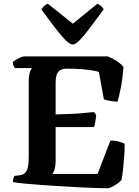

<svg xmlns="http://www.w3.org/2000/svg" viewBox="-20 -1005 742 1025"><path d="M556 0Q535.5 0 496.2 -1.2Q457 -2.5 407 -5Q357 -7.5 303.8 -10.8Q250.5 -14 200.2 -17.5Q150 -21 110.2 -25Q70.5 -29 48.5 -33Q48.5 -43 51.5 -52.5Q54.5 -62 57.5 -66L86.5 -69.5Q104 -72 114 -81.8Q124 -91.5 128.8 -112.2Q133.5 -133 133.5 -167.5V-564.5Q133.5 -595 137.2 -611.2Q141 -627.5 145.8 -634.2Q150.5 -641 151 -641.5H59.5Q56 -646 52.5 -654.5Q49 -663 48 -673Q54 -679.5 66.2 -686.8Q78.5 -694 91.2 -699Q104 -704 109.5 -704H555Q577.5 -695.5 601.2 -680.2Q625 -665 639 -648Q634.5 -584 624.8 -535.5Q615 -487 607.5 -462.5Q587 -462.5 567 -466.5Q547 -470.5 534.5 -475L508 -621Q495.5 -625.5 471.5 -629.2Q447.5 -633 413.5 -635.8Q379.5 -638.5 337 -638.5Q312 -638.5 298.8 -628.5Q285.5 -618.5 281.2 -601.5Q277 -584.5 277 -564.5V-394Q319.5 -395.5 353.8 -396.8Q388 -398 419 -400.8Q450 -403.5 480.5 -407L493.5 -392Q491.5 -369 488.5 -353Q485.5 -337 481.5 -326.5H277V-142Q277 -119 271.2 -101.2Q265.5 -83.5 260 -76.5H501L569.5 -255Q594 -255 616 -248.8Q638 -242.5 645.5 -237.5Q645.5 -203.5 643 -167.2Q640.5 -131 636.8 -98.5Q633 -66 628.5 -44Q622.5 -36 607.8 -25.8Q593 -15.5 578.5 -7.8Q564 0 556 0ZM368 -767.5Q352.5 -767.5 327.8 -792.8Q303 -818 271 -860.5Q239 -903 201 -954Q206 -964 215.5 -973Q225 -982 235.5 -985L369 -878.5L499.5 -985Q510 -981.5 519.8 -972.8Q529.5 -964 533.5 -955Q495 -903 463.2 -860.2Q431.5 -817.5 407.5 -792.5Q383.5 -767.5 368 -767.5Z"/></svg>

Font: Texturina Medium
Style: Regular
Weight: 500
Designer: Guillermo Torres Carreño
Foundry: Omnibus-Type
Version: Version 1.003